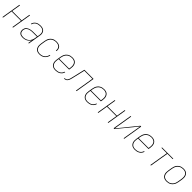

<svg xmlns="http://www.w3.org/2000/svg" viewBox="707 -2726 4923 4923"><g transform="rotate(45 3168.0 -265.0)"><path d="M40 0H61L105 -268H447L403 0H424L511 -530H490L450 -287H108L148 -530H127Z M779 8Q821 8 863 -4Q905 -16 940.5 -45Q976 -74 997 -112L979 0H1000L1056 -341Q1058 -353 1059.5 -364.5Q1061 -376 1061 -388Q1061 -421 1049 -451.5Q1037 -482 1013 -502Q989 -522 957 -530Q925 -538 891 -538Q858 -538 824 -531.5Q790 -525 759 -506.5Q728 -488 707 -458Q686 -428 679 -394H700Q706 -424 725.5 -450.5Q745 -477 773 -492.5Q801 -508 831 -513.5Q861 -519 891 -519Q926 -519 958.5 -509Q991 -499 1012 -473.5Q1033 -448 1037.5 -414Q1042 -380 1036 -345L1027 -289H875Q850 -289 825.5 -287Q801 -285 776 -279.5Q751 -274 727 -264Q703 -254 681.5 -237.5Q660 -221 648 -197Q636 -173 632 -149Q627 -116 633.5 -84.5Q640 -53 662 -30.5Q684 -8 715 0Q746 8 779 8ZM780 -11Q752 -11 724.5 -18Q697 -25 678.5 -44.5Q660 -64 654.5 -92Q649 -120 653 -148Q657 -170 668 -191Q679 -212 699 -226.5Q719 -241 741 -249.5Q763 -258 785.5 -262.5Q808 -267 830 -268.5Q852 -270 875 -270H1023L1012 -203Q1006 -164 987 -126Q968 -88 934 -60.5Q900 -33 860 -22Q820 -11 780 -11Z M1384 8Q1421 8 1459 -2Q1497 -12 1529 -38Q1561 -64 1580 -98.5Q1599 -133 1606 -171H1585Q1579 -137 1561.5 -105.5Q1544 -74 1515 -51.5Q1486 -29 1452 -20Q1418 -11 1384 -11Q1353 -11 1324 -20Q1295 -29 1275 -50Q1255 -71 1245.5 -99.5Q1236 -128 1236 -158.5Q1236 -189 1241 -220L1259 -330Q1266 -367 1281 -403Q1296 -439 1325.5 -467Q1355 -495 1392.5 -507Q1430 -519 1466 -519Q1499 -519 1530 -511Q1561 -503 1583.5 -482Q1606 -461 1614.5 -429.5Q1623 -398 1617 -365V-362H1638V-366Q1644 -403 1634.5 -438Q1625 -473 1599.5 -496.5Q1574 -520 1539 -529Q1504 -538 1466 -538Q1434 -538 1401.5 -530.5Q1369 -523 1339.5 -503.5Q1310 -484 1288.5 -456.5Q1267 -429 1255.5 -397.5Q1244 -366 1239 -333L1221 -223Q1215 -189 1215.5 -154.5Q1216 -120 1227 -88.5Q1238 -57 1261 -34Q1284 -11 1316.5 -1.5Q1349 8 1384 8Z M1964 8Q1998 8 2032 1Q2066 -6 2097.5 -24.5Q2129 -43 2151 -73Q2173 -103 2180 -137H2160Q2152 -107 2132 -80.5Q2112 -54 2083.5 -38.5Q2055 -23 2024.5 -17Q1994 -11 1964 -11Q1933 -11 1903.5 -19.5Q1874 -28 1853.5 -49Q1833 -70 1822.5 -98.5Q1812 -127 1812 -158Q1812 -189 1817 -220L1823 -256H2202L2211 -307Q2216 -342 2215.5 -376.5Q2215 -411 2203.5 -442Q2192 -473 2169 -496Q2146 -519 2113 -528.5Q2080 -538 2046 -538H2045Q2013 -538 1980 -530.5Q1947 -523 1917 -504Q1887 -485 1865.5 -457Q1844 -429 1832 -397.5Q1820 -366 1815 -333L1797 -223Q1791 -188 1791.5 -153.5Q1792 -119 1804 -87.5Q1816 -56 1839.5 -33.5Q1863 -11 1896 -1.5Q1929 8 1964 8ZM2184 -275H1826L1835 -330Q1840 -360 1851 -389Q1862 -418 1881.5 -443.5Q1901 -469 1928 -487Q1955 -505 1985 -512Q2015 -519 2045 -519Q2084 -519 2119 -504.5Q2154 -490 2172.5 -458Q2191 -426 2193.5 -387.5Q2196 -349 2190 -310Z M2272 0Q2299 0 2325.5 -9Q2352 -18 2370 -41.5Q2388 -65 2397.5 -91Q2407 -117 2413.5 -144Q2420 -171 2426 -197L2500 -511H2791L2707 0H2728L2815 -530H2483L2406 -201Q2401 -182 2396.5 -162Q2392 -142 2386.5 -122.5Q2381 -103 2373 -83.5Q2365 -64 2350 -47.5Q2335 -31 2315 -25Q2295 -19 2275 -19Z M3116 8Q3150 8 3184 1Q3218 -6 3249.5 -24.5Q3281 -43 3303 -73Q3325 -103 3332 -137H3312Q3304 -107 3284 -80.5Q3264 -54 3235.5 -38.5Q3207 -23 3176.5 -17Q3146 -11 3116 -11Q3085 -11 3055.5 -19.5Q3026 -28 3005.5 -49Q2985 -70 2974.5 -98.5Q2964 -127 2964 -158Q2964 -189 2969 -220L2975 -256H3354L3363 -307Q3368 -342 3367.5 -376.5Q3367 -411 3355.5 -442Q3344 -473 3321 -496Q3298 -519 3265 -528.5Q3232 -538 3198 -538H3197Q3165 -538 3132 -530.5Q3099 -523 3069 -504Q3039 -485 3017.5 -457Q2996 -429 2984 -397.5Q2972 -366 2967 -333L2949 -223Q2943 -188 2943.5 -153.5Q2944 -119 2956 -87.5Q2968 -56 2991.5 -33.5Q3015 -11 3048 -1.5Q3081 8 3116 8ZM3336 -275H2978L2987 -330Q2992 -360 3003 -389Q3014 -418 3033.5 -443.5Q3053 -469 3080 -487Q3107 -505 3137 -512Q3167 -519 3197 -519Q3236 -519 3271 -504.5Q3306 -490 3324.5 -458Q3343 -426 3345.5 -387.5Q3348 -349 3342 -310Z M3496 0H3517L3561 -268H3903L3859 0H3880L3967 -530H3946L3906 -287H3564L3604 -530H3583Z M4072 0H4102L4520 -512L4435 0H4456L4543 -530H4513L4096 -18L4180 -530H4159Z M4844 8Q4878 8 4912 1Q4946 -6 4977.5 -24.5Q5009 -43 5031 -73Q5053 -103 5060 -137H5040Q5032 -107 5012 -80.5Q4992 -54 4963.5 -38.5Q4935 -23 4904.5 -17Q4874 -11 4844 -11Q4813 -11 4783.5 -19.5Q4754 -28 4733.5 -49Q4713 -70 4702.5 -98.5Q4692 -127 4692 -158Q4692 -189 4697 -220L4703 -256H5082L5091 -307Q5096 -342 5095.5 -376.5Q5095 -411 5083.5 -442Q5072 -473 5049 -496Q5026 -519 4993 -528.5Q4960 -538 4926 -538H4925Q4893 -538 4860 -530.5Q4827 -523 4797 -504Q4767 -485 4745.5 -457Q4724 -429 4712 -397.5Q4700 -366 4695 -333L4677 -223Q4671 -188 4671.5 -153.5Q4672 -119 4684 -87.5Q4696 -56 4719.5 -33.5Q4743 -11 4776 -1.5Q4809 8 4844 8ZM5064 -275H4706L4715 -330Q4720 -360 4731 -389Q4742 -418 4761.5 -443.5Q4781 -469 4808 -487Q4835 -505 4865 -512Q4895 -519 4925 -519Q4964 -519 4999 -504.5Q5034 -490 5052.5 -458Q5071 -426 5073.5 -387.5Q5076 -349 5070 -310Z M5405 0H5426L5511 -511H5704L5707 -530H5299L5296 -511H5490Z M5993 8H5994Q6026 8 6059 0.5Q6092 -7 6121.5 -26Q6151 -45 6173 -73Q6195 -101 6207 -132.5Q6219 -164 6224 -197L6243 -307Q6248 -342 6247.5 -376.5Q6247 -411 6235.5 -442Q6224 -473 6201 -496Q6178 -519 6145 -528.5Q6112 -538 6078 -538H6077Q6045 -538 6012 -530.5Q5979 -523 5949 -504Q5919 -485 5897.5 -457Q5876 -429 5864 -397.5Q5852 -366 5847 -333L5829 -223Q5823 -189 5823.5 -154Q5824 -119 5835.5 -88Q5847 -57 5870 -34Q5893 -11 5926 -1.5Q5959 8 5993 8ZM5994 -11Q5955 -11 5920 -25.5Q5885 -40 5866.5 -72Q5848 -104 5845.5 -142.5Q5843 -181 5849 -220L5867 -330Q5872 -360 5883 -389Q5894 -418 5913.5 -443.5Q5933 -469 5960 -487Q5987 -505 6017 -512Q6047 -519 6077 -519Q6116 -519 6151 -504.5Q6186 -490 6204.5 -458Q6223 -426 6225.5 -387.5Q6228 -349 6222 -310L6204 -200Q6199 -170 6188.5 -141Q6178 -112 6158 -86.5Q6138 -61 6111 -43Q6084 -25 6054 -18Q6024 -11 5994 -11Z"/></g></svg>

Font: Iosevka Sparkle Thin Oblique
Style: Regular
Weight: 100
Italic angle: -9°
Designer: Belleve Invis
Foundry: Belleve Invis
Version: Version 4.5.0; ttfautohint (v1.8.3)